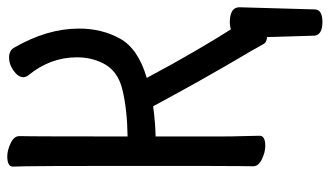

<svg xmlns="http://www.w3.org/2000/svg" viewBox="-214 -538 928 541"><g transform="rotate(-90 250.5 -267.0)"><path d="M501 -57V-56L495 155Q495 177 459.5 177Q424 177 421 155Q421 155 417 21Q403 20 398 12Q393 4 385.5 -10Q378 -24 366 -44Q303 -150 222 -300Q178 -294 137 -293V-106Q137 -75 138 -46Q139 -17 139 0Q139 16 110 16Q93 16 73 6.5Q53 -3 53 -18Q53 -30 53.5 -56Q54 -82 54 -356.5Q54 -631 53 -659L52 -695Q52 -711 81 -711Q98 -711 118 -701.5Q138 -692 138 -677Q138 -665 137.5 -639.5Q137 -614 137 -372Q212 -373 268.5 -386.5Q325 -400 345 -445Q360 -476 360 -515Q360 -590 309 -652Q304 -659 304 -666Q304 -680 322 -693Q340 -706 359 -706Q379 -706 387 -692Q441 -599 441 -509Q441 -444 412.5 -393Q384 -342 302 -318Q338 -250 377 -183Q416 -116 439 -81Q448 -84 458 -84Q501 -84 501 -57Z"/></g></svg>

Font: Moon Stars Kai HW
Style: Bold
Weight: 700
Designer: GuiWonder
Version: Version 1.101